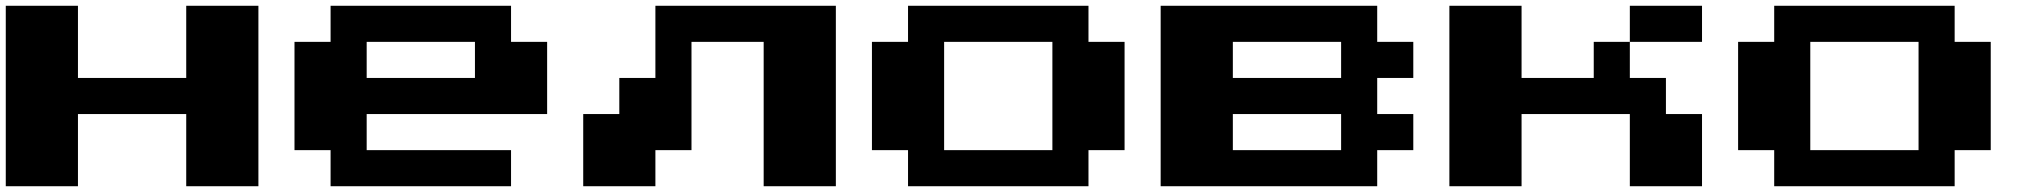

<svg xmlns="http://www.w3.org/2000/svg" viewBox="-20 -770 7040 665"><path d="M0 -125V-750H250V-500H625V-750H875V-125H625V-375H250V-125Z M1125 -125V-250H1000V-625H1125V-750H1750V-625H1875V-375H1250V-250H1750V-125ZM1250 -500H1625V-625H1250Z M2875 -750V-125H2625V-625H2375V-250H2250V-125H2000V-375H2125V-500H2250V-750Z M3125 -125V-250H3000V-625H3125V-750H3750V-625H3875V-250H3750V-125ZM3250 -250H3625V-625H3250Z M4000 -125V-750H4750V-625H4875V-500H4750V-375H4875V-250H4750V-125ZM4250 -500H4625V-625H4250ZM4250 -250H4625V-375H4250Z M5500 -625H5625V-500H5750V-375H5875V-125H5625V-375H5250V-125H5000V-750H5250V-500H5500ZM5875 -750V-625H5625V-750Z M6125 -125V-250H6000V-625H6125V-750H6750V-625H6875V-250H6750V-125ZM6250 -250H6625V-625H6250Z"/></svg>

Font: Press Start 2P
Style: Regular
Weight: 400
Designer: CodeMan38
Foundry: CodeMan38
Version: Version 3.000